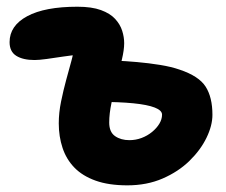

<svg xmlns="http://www.w3.org/2000/svg" viewBox="-20 -545 679 577"><path d="M362.8 12Q306.8 12 267.4 -2.1Q228 -16.2 203.7 -41.2Q179.4 -66.2 168 -100.5Q156.6 -134.8 156.6 -174.2Q156.6 -206.2 163.5 -239.9Q170.4 -273.6 178.9 -304.8Q187.4 -336 194.5 -361.8Q201.6 -387.6 202 -402.8L221.8 -380.8Q196.6 -379.2 169.8 -375Q143 -370.8 119.9 -367.7Q96.8 -364.6 83.8 -364.6Q49.2 -364.6 29 -377.2Q8.8 -389.8 8.8 -418.4Q8.8 -467.8 61.8 -496.3Q114.8 -524.8 212.6 -524.8Q255.8 -524.8 283.4 -514.7Q311 -504.6 326.1 -488.1Q341.2 -471.6 347.2 -452.5Q353.2 -433.4 353.2 -415.2Q353.2 -395 346.2 -365.7Q339.2 -336.4 330.7 -302.7Q322.2 -269 315.2 -236.4Q308.2 -203.8 308.2 -176.8Q308.2 -148.2 325.7 -136Q343.2 -123.8 368.8 -123.8Q388 -123.8 405.5 -130.4Q423 -137 437 -148.5Q451 -160 459 -173.4Q467 -186.8 467 -200.4Q467 -213.2 445 -221.8Q423 -230.4 380.6 -234.6Q338.2 -238.8 276.4 -238.8Q246.8 -238.8 223.8 -256.2Q200.8 -273.6 200.8 -303Q200.8 -333.2 222.4 -348.7Q244 -364.2 275.4 -364.2Q294.6 -364.2 325.4 -362.9Q356.2 -361.6 391.7 -358.5Q427.2 -355.4 461.1 -349.9Q495 -344.4 519.6 -335.8Q577.8 -316.4 598.1 -284.4Q618.4 -252.4 618.4 -200Q618.4 -167.6 600.5 -130.8Q582.6 -94 549.3 -61.5Q516 -29 468.7 -8.5Q421.4 12 362.8 12Z"/></svg>

Font: Shantell Sans Light
Style: Regular
Weight: 300
Designer: Stephen Nixon, Anya Danilova, Shantell Martin
Foundry: Arrow Type
Version: Version 1.011;[c5ecc13dd]